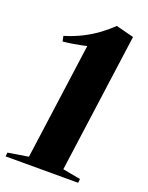

<svg xmlns="http://www.w3.org/2000/svg" viewBox="-146 -826 696 900"><g transform="rotate(20 202.0 -376.5)"><path d="M-1.5 -19.5 100 -36 179.5 -617Q169 -614.5 148.5 -610.2Q128 -606 105 -602.5Q82 -599 63.5 -597.5L58 -623.5Q107.5 -638.5 147.2 -659Q187 -679.5 219.2 -703.5Q251.5 -727.5 277.5 -753L366.5 -730L271.5 -36L360.5 -19.5L358.5 0H-3.5Z"/></g></svg>

Font: Merriweather 144pt Black
Style: Italic
Weight: 900
Italic angle: -7.8°
Version: Version 2.101